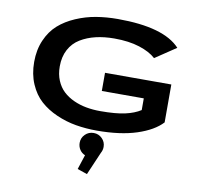

<svg xmlns="http://www.w3.org/2000/svg" viewBox="-102 -813 1254 1212"><g transform="rotate(10 525.0 -207.0)"><path d="M960 -357.5V-114.5Q907 -57.5 802 -23.2Q697 11 547 11Q476.5 11 412 0Q347.5 -11 286.5 -37.8Q225.5 -64.5 181 -104.5Q136.5 -144.5 109.5 -207Q82.5 -269.5 82.5 -348Q82.5 -426 109.8 -488.2Q137 -550.5 182.2 -590.5Q227.5 -630.5 289.8 -657.2Q352 -684 417.8 -695Q483.5 -706 556 -706Q852.5 -706 957 -592L823.5 -502.5Q785.5 -537.5 717.5 -559.2Q649.5 -581 556 -581Q491.5 -581 437.5 -568.2Q383.5 -555.5 339.8 -529Q296 -502.5 271.2 -456.2Q246.5 -410 246.5 -348Q246.5 -298 263.2 -258Q280 -218 308.2 -191.5Q336.5 -165 375.5 -147.2Q414.5 -129.5 457.2 -121.8Q500 -114 547 -114Q646 -114 705.2 -127.2Q764.5 -140.5 804 -166V-241H535V-357.5ZM607.5 105Q607.5 126 597 144.5L533.5 292L470.5 270.5L501 177Q479.5 168.5 466.8 149Q454 129.5 454 105Q454 73.5 476.5 51.2Q499 29 531 29Q563 29 585.2 51.2Q607.5 73.5 607.5 105Z"/></g></svg>

Font: League Mono Extended SemiBold
Style: Regular
Weight: 600
Width: 9
Designer: Tyler Finck
Foundry: The League of Moveable Type / Tyler Finck
Version: Version 2.210